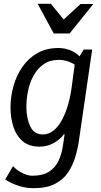

<svg xmlns="http://www.w3.org/2000/svg" viewBox="-20 -754 526 1004"><path d="M418 -495H462L393 -21Q387 23 373.5 67.5Q360 112 335 149Q310 186 266.5 208Q223 230 157 230Q120 230 88.5 221Q57 212 36 201Q15 190 7 185L48 115Q69 137 97.5 151Q126 165 148 165Q203 165 236 144Q269 123 286 87Q303 51 309 7L318 -52H314Q297 -27 262.5 -7Q228 13 187 13Q133 13 99.5 -15Q66 -43 50.5 -90Q35 -137 35 -193Q35 -249 50.5 -304Q66 -359 97 -404Q128 -449 175 -476Q222 -503 286 -503Q317 -503 348.5 -491Q380 -479 407 -448V-389Q376 -416 347.5 -428.5Q319 -441 288 -441Q242 -441 209.5 -419Q177 -397 156.5 -360.5Q136 -324 127 -280.5Q118 -237 118 -194Q118 -136 138 -93.5Q158 -51 203 -51Q236 -51 261.5 -72.5Q287 -94 306 -130.5Q325 -167 337.5 -212.5Q350 -258 356 -307L371 -419ZM313 -652 401 -733H468L344 -579H261L177 -734H246Z"/></svg>

Font: Rosario
Style: Italic
Weight: 400
Italic angle: -8.05°
Designer: Hector Gatti
Foundry: Omnibus Type
Version: Version 1.201